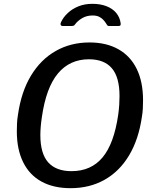

<svg xmlns="http://www.w3.org/2000/svg" viewBox="-20 -974 807 1004"><path d="M349 10Q260 10 197 -24.5Q134 -59 101 -126Q68 -193 68 -287Q68 -307 69 -329Q70 -351 74 -374Q91 -494 142 -578.5Q193 -663 271.5 -707.5Q350 -752 448 -752Q536 -752 599 -716.5Q662 -681 695 -613.5Q728 -546 728 -450Q728 -430 727 -408Q726 -386 722 -363Q705 -245 655 -161.5Q605 -78 527 -34Q449 10 349 10ZM354 -79Q456 -79 516 -150.5Q576 -222 598 -373Q602 -401 603.5 -426Q605 -451 605 -472Q605 -570 565 -617Q525 -664 445 -664Q345 -664 283 -590Q221 -516 199 -362Q195 -336 193 -312Q191 -288 191 -268Q191 -171 232 -125Q273 -79 354 -79ZM308 -838Q300 -838 297.5 -844Q295 -850 299 -858Q311 -884 334.5 -906Q358 -928 390.5 -941Q423 -954 463 -954Q505 -954 537 -941.5Q569 -929 588 -906Q607 -883 611 -852Q612 -847 610 -842.5Q608 -838 600 -838H549Q543 -838 540.5 -842.5Q538 -847 533 -854Q528 -862 519 -871.5Q510 -881 497 -887Q484 -893 464 -893Q433 -893 409.5 -879Q386 -865 372 -846Q369 -841 364.5 -839.5Q360 -838 356 -838Z"/></svg>

Font: Libre Franklin Thin Medium
Style: Italic
Weight: 500
Italic angle: -8°
Version: Version 3.000